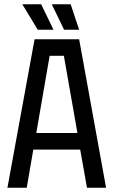

<svg xmlns="http://www.w3.org/2000/svg" viewBox="-20 -885 535 905"><path d="M15 0 143 -700H353L480 0H390L358 -180H137L106 0ZM151 -258H345L281 -622H214ZM313 -865 353 -745H282L224 -865ZM174 -865 232 -745H158L85 -865Z"/></svg>

Font: Tektur SemiCondensed
Style: Regular
Weight: 400
Width: 4
Designer: Adam Jagosz
Foundry: Adam Jagosz
Version: Version 1.005;gftools[0.9.30]